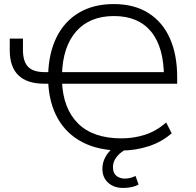

<svg xmlns="http://www.w3.org/2000/svg" viewBox="-20 -733 963 945"><path d="M576 8Q465 8 386 -33Q307 -74 264 -150.5Q221 -227 217 -334L232 -321H198Q113 -321 70.5 -362.5Q28 -404 28 -485V-543H93V-487Q93 -431 118 -404.5Q143 -378 201 -378H227L217 -366Q220 -473 259 -551Q298 -629 369.5 -671Q441 -713 540 -713Q641 -713 711 -668.5Q781 -624 816.5 -543.5Q852 -463 852 -354V-321H270L285 -334Q290 -199 364 -125.5Q438 -52 578 -52Q638 -52 693 -69.5Q748 -87 798 -130L825 -77Q776 -34 711 -13Q646 8 576 8ZM541 -654Q422 -654 355.5 -579Q289 -504 285 -366L272 -378H803L787 -352Q787 -500 724 -577Q661 -654 541 -654ZM586 192Q541 192 512.5 166.5Q484 141 484 98Q484 58 509.5 23Q535 -12 579 -34L605 0Q590 6 574 19Q558 32 547 50Q536 68 536 90Q536 119 553 132.5Q570 146 594 146Q607 146 620 143Q633 140 647 133L662 175Q649 183 629.5 187.5Q610 192 586 192Z"/></svg>

Font: Nunito Sans 10pt Light
Style: Regular
Weight: 300
Designer: Vernon Adams
Foundry: Vernon Adams
Version: Version 3.101;gftools[0.9.27]